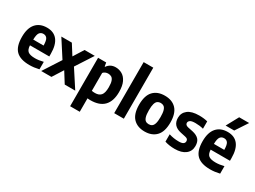

<svg xmlns="http://www.w3.org/2000/svg" viewBox="-58 -1610 3492 2633"><g transform="rotate(30 1688.0 -294.0)"><path d="M312.5 10.5Q166.5 10.5 98.8 -56.5Q31 -123.5 31 -274.5Q31 -412.5 93.2 -484Q155.5 -555.5 269 -555.5Q377.5 -555.5 434 -483.5Q490.5 -411.5 490.5 -270V-228H184.5Q187.5 -160.5 220.2 -134.5Q253 -108.5 332.5 -108.5Q362.5 -108.5 395.2 -113.2Q428 -118 462 -126.5V-8Q421 1.5 385 6Q349 10.5 312.5 10.5ZM267.5 -456.5Q228.5 -456.5 207 -427.8Q185.5 -399 184 -318.5H348Q347 -399 326.5 -427.8Q306 -456.5 267.5 -456.5Z M494 0 672 -275.5 497 -547H663.5L764.5 -387L865 -547H1027L852.5 -277.5L1033 0H866.5L762 -167L656 0Z M1079 220V-547H1207.5L1217.5 -488H1224.5Q1244.5 -518.5 1277.5 -537Q1310.5 -555.5 1356 -555.5Q1411.5 -555.5 1458.8 -528.2Q1506 -501 1534.8 -441Q1563.5 -381 1563.5 -283.5Q1563.5 -139.5 1492.5 -64.8Q1421.5 10 1277.5 10Q1265.5 10 1253.8 9.2Q1242 8.5 1231.5 7V220ZM1283.5 -107Q1345.5 -107 1377 -143.2Q1408.5 -179.5 1408.5 -270.5Q1408.5 -334 1396 -368.5Q1383.5 -403 1361 -416Q1338.5 -429 1309 -429Q1287.5 -429 1266.5 -420.8Q1245.5 -412.5 1231.5 -395V-111.5Q1242.5 -109.5 1256.8 -108.2Q1271 -107 1283.5 -107Z M1650 0V-808H1802.5V0Z M2134.5 10.5Q2019.5 10.5 1953.5 -58.2Q1887.5 -127 1887.5 -271.5Q1887.5 -417.5 1952.8 -486.5Q2018 -555.5 2134.5 -555.5Q2251.5 -555.5 2316.8 -485.8Q2382 -416 2382 -272.5Q2382 -127.5 2316 -58.5Q2250 10.5 2134.5 10.5ZM2134.5 -104.5Q2164 -104.5 2184.8 -118.8Q2205.5 -133 2216.5 -169Q2227.5 -205 2227.5 -271Q2227.5 -338.5 2216.2 -375.2Q2205 -412 2184.2 -426.2Q2163.5 -440.5 2134.5 -440.5Q2105.5 -440.5 2084.8 -426.2Q2064 -412 2053 -375.8Q2042 -339.5 2042 -273Q2042 -206 2053 -169.5Q2064 -133 2084.5 -118.8Q2105 -104.5 2134.5 -104.5Z M2612 10.5Q2569.5 10.5 2529.8 4.8Q2490 -1 2454 -13V-129.5Q2528.5 -105.5 2609.5 -105.5Q2659 -105.5 2679.8 -120.2Q2700.5 -135 2700.5 -160.5Q2700.5 -181.5 2689.5 -192.2Q2678.5 -203 2654 -208.5L2575 -225.5Q2438.5 -254.5 2438.5 -382.5Q2438.5 -460.5 2498.5 -508Q2558.5 -555.5 2678.5 -555.5Q2715.5 -555.5 2749.2 -551.5Q2783 -547.5 2811 -540V-423.5Q2751.5 -439.5 2684.5 -439.5Q2623 -439.5 2601 -422.8Q2579 -406 2579 -384Q2579 -349 2625 -338L2704.5 -321.5Q2772.5 -306.5 2806.8 -270.2Q2841 -234 2841 -165Q2841 -83.5 2780.5 -36.5Q2720 10.5 2612 10.5Z M3173.5 10.5Q3027.5 10.5 2959.8 -56.5Q2892 -123.5 2892 -274.5Q2892 -412.5 2954.2 -484Q3016.5 -555.5 3130 -555.5Q3238.5 -555.5 3295 -483.5Q3351.5 -411.5 3351.5 -270V-228H3045.5Q3048.5 -160.5 3081.2 -134.5Q3114 -108.5 3193.5 -108.5Q3223.5 -108.5 3256.2 -113.2Q3289 -118 3323 -126.5V-8Q3282 1.5 3246 6Q3210 10.5 3173.5 10.5ZM3128.5 -456.5Q3089.5 -456.5 3068 -427.8Q3046.5 -399 3045 -318.5H3209Q3208 -399 3187.5 -427.8Q3167 -456.5 3128.5 -456.5ZM3058.5 -616.5 3162.5 -808H3320.5L3194.5 -616.5Z"/></g></svg>

Font: Encode Sans SmCnd
Style: Bold
Weight: 700
Width: 4
Designer: Multiple Designers
Foundry: Impallari Type
Version: Version 3.002; ttfautohint (v1.8.3) -l 8 -r 50 -G 200 -x 14 